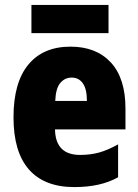

<svg xmlns="http://www.w3.org/2000/svg" viewBox="-20 -752 563 782"><path d="M267 -562Q372 -562 431.5 -497.5Q491 -433 491 -310V-225H204Q206 -121 306 -121Q349 -121 384.5 -131Q420 -141 461 -164V-30Q390 10 283 10Q161 10 98 -61.5Q35 -133 35 -274Q35 -416 95.5 -489Q156 -562 267 -562ZM272 -436Q244 -436 225.5 -414Q207 -392 205 -341H334Q334 -389 317.5 -412.5Q301 -436 272 -436ZM422 -732V-617H108V-732Z"/></svg>

Font: Noto Sans Ethiopic Condensed Black
Style: Regular
Weight: 900
Width: 3
Designer: Monotype Design Team
Foundry: Monotype Imaging Inc.
Version: Version 2.102; ttfautohint (v1.8.4.7-5d5b)